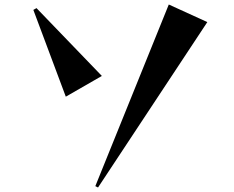

<svg xmlns="http://www.w3.org/2000/svg" viewBox="-20 -758 1040 852"><path d="M403 68 729 -738 900 -660 415 74ZM272 -329 128 -714 142 -722 432 -421Z"/></svg>

Font: Reggae One
Style: Regular
Weight: 400
Designer: Fontworks Inc.
Foundry: Fontworks Inc.
Version: Version 1.100